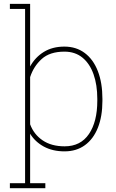

<svg xmlns="http://www.w3.org/2000/svg" viewBox="-20 -782 607 1005"><path d="M31.7 203.1V176.8H111.3V-735.4H31.7V-761.7H137.7V-434.1Q164.1 -482.4 209.5 -510.3Q254.9 -538.1 316.9 -538.1Q378.9 -538.1 423.6 -504.6Q468.3 -471.2 492.2 -409.7Q516.1 -348.1 516.1 -264.6V-254.4Q516.1 -172.9 492.4 -113.5Q468.8 -54.2 424.3 -22Q379.9 10.3 317.9 10.3Q255.9 10.3 209.7 -14.6Q163.6 -39.6 137.7 -82V176.8H217.3V203.1ZM318.4 -16.1Q401.9 -16.1 445.6 -80.6Q489.3 -145 489.3 -254.4V-264.6Q489.3 -337.9 469.5 -393.6Q449.7 -449.2 411.4 -480.5Q373 -511.7 317.4 -511.7Q240.7 -511.7 198.2 -473.1Q155.8 -434.6 137.7 -378.4V-131.3Q157.2 -78.6 203.1 -47.4Q249 -16.1 318.4 -16.1Z"/></svg>

Font: Roboto Slab LO Thin
Style: Regular
Weight: 250
Designer: Google
Version: Version 2.00;September 28, 2018;FontCreator 11.5.0.2427 64-b